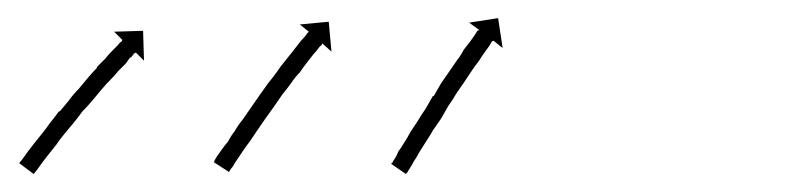

<svg xmlns="http://www.w3.org/2000/svg" viewBox="-20 -172 881 212"><path d="M2 7Q4 5 6 2Q8 -1 11 -5Q14 -9 18 -14Q22 -19 26 -24Q31 -30 35 -36Q40 -42 45 -49H46Q51 -55 56 -61Q61 -68 67 -74Q72 -80 77 -86Q82 -92 87 -97V-98Q92 -103 96 -107Q100 -112 104 -116Q107 -119 110 -122Q112 -125 114 -126Q115 -127 115 -128L106 -137L138 -138L139 -105L130 -114Q129 -113 128 -113Q127 -111 124 -108V-109Q122 -106 119 -102Q115 -98 111 -94Q107 -89 102 -84Q97 -79 92 -73Q87 -67 82 -61Q77 -55 71 -49Q66 -42 61 -36Q56 -30 51 -24Q46 -18 42 -12Q38 -7 34 -2Q30 3 27 7Q24 11 22 14Q20 17 18 19Q18 20 17 20L1 8Q2 8 2 7ZM217 5Q218 3 220 0Q222 -3 225 -7Q227 -10 232 -16Q235 -22 239 -27Q243 -34 248 -40Q252 -46 257 -53Q262 -60 266 -66Q271 -73 276 -80Q281 -86 286 -93Q290 -99 295 -105Q299 -110 303 -115Q307 -120 310 -124Q313 -128 316 -131Q318 -133 319 -135Q320 -136 321 -137L311 -145L343 -148L346 -115L336 -124Q335 -123 335 -122Q333 -121 331 -118Q329 -115 326 -112Q322 -107 319 -103Q315 -98 311 -92Q306 -87 302 -81Q297 -74 292 -68Q287 -61 283 -55Q278 -48 273 -41Q269 -35 264 -28Q260 -22 256 -16Q252 -11 248 -5Q244 1 242 4Q239 8 237 12Q235 14 234 16Q233 17 233 18L216 7Q217 6 217 5ZM413 8Q414 6 416 3Q418 0 420 -5Q423 -9 426 -14Q430 -20 433 -26Q437 -32 441 -38Q445 -45 450 -52Q454 -59 458 -66H459Q463 -73 467 -80Q472 -87 476 -93Q481 -100 485 -106Q489 -111 492 -117Q496 -122 499 -126Q502 -130 504 -133Q506 -136 507 -138Q508 -138 509 -139L498 -147L530 -152L535 -119L525 -127Q524 -127 523 -126Q522 -124 520 -121Q518 -118 515 -114Q512 -110 509 -105Q505 -100 501 -94Q497 -88 493 -82Q489 -76 484 -69Q480 -62 475 -55Q471 -48 467 -41Q462 -34 458 -28Q454 -21 450 -15Q447 -10 443 -4Q440 2 437 6Q435 10 433 13Q431 16 430 18Q429 19 428 20L412 9Q412 8 413 8Z"/></svg>

Font: FRB American Cursive Just Arrows Thin
Style: Italic
Weight: 100
Italic angle: -25°
Version: Version 2.0;Modular Font Editor K font №1